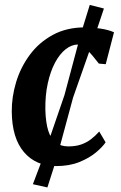

<svg xmlns="http://www.w3.org/2000/svg" viewBox="-20 -682 504 800"><path d="M214 10Q129.5 10 79.8 -48.2Q30 -106.5 29 -217Q28.5 -277.5 47 -339.2Q65.5 -401 103.8 -453Q142 -505 199.8 -536.5Q257.5 -568 335 -568Q364 -568 398 -563Q432 -558 455 -547.5L420.5 -414.5L392 -417Q380.5 -432 364.8 -450.8Q349 -469.5 333.2 -483Q317.5 -496.5 305.5 -496.5Q278.5 -496.5 253.5 -476.8Q228.5 -457 209.2 -420.8Q190 -384.5 179 -334.5Q168 -284.5 169 -224Q170.5 -170.5 181.2 -137Q192 -103.5 212.8 -87.8Q233.5 -72 264.5 -72Q295.5 -72 318.8 -80.2Q342 -88.5 360 -102.5Q378 -116.5 393.5 -134L420 -89Q407.5 -70 379.8 -46.8Q352 -23.5 310.5 -6.8Q269 10 214 10ZM177.5 99 117 85.5 160 -28 248.5 -285.5 316.5 -540 354 -661.5 413 -646.5 374.5 -531.5 284.5 -275.5 214.5 -16.5Z"/></svg>

Font: Merriweather
Style: Bold Italic
Weight: 700
Italic angle: -7.8°
Version: Version 2.101